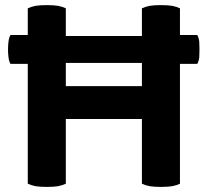

<svg xmlns="http://www.w3.org/2000/svg" viewBox="-20 -735 821 759"><path d="M21.5 -596.7Q15.6 -586.9 13.7 -571.3Q11.7 -555.7 11.7 -539.1Q11.7 -523.4 13.7 -507.8Q15.6 -492.2 21.5 -482.4Q43.9 -482.4 89.8 -482.4Q89.8 -363.3 89.8 -8.8Q101.6 -2.9 120.1 1Q138.7 3.9 165 3.9Q191.4 3.9 210 1Q228.5 -2.9 240.2 -8.8Q240.2 -94.7 240.2 -264.6Q315.4 -264.6 541 -264.6Q541 -201.2 541 -8.8Q552.7 -2.9 571.3 1Q589.8 3.9 616.2 3.9Q642.6 3.9 661.1 1Q679.7 -2.9 691.4 -8.8Q691.4 -167 691.4 -482.4Q708 -482.4 759.8 -482.4Q765.6 -492.2 767.6 -507.8Q768.6 -523.4 768.6 -539.1Q768.6 -555.7 767.6 -571.3Q765.6 -586.9 759.8 -596.7Q737.3 -596.7 691.4 -596.7Q691.4 -623 691.4 -702.1Q679.7 -708 661.1 -711.9Q642.6 -714.8 616.2 -714.8Q589.8 -714.8 571.3 -711.9Q552.7 -708 541 -702.1Q541 -666 541 -592.8Q465.8 -592.8 240.2 -592.8Q240.2 -620.1 240.2 -702.1Q228.5 -708 210 -711.9Q191.4 -714.8 165 -714.8Q138.7 -714.8 120.1 -711.9Q101.6 -708 89.8 -702.1Q89.8 -667 89.8 -596.7Q72.3 -596.7 21.5 -596.7ZM541 -394.5Q465.8 -394.5 240.2 -394.5Q240.2 -418 240.2 -486.3Q315.4 -486.3 541 -486.3Q541 -462.9 541 -394.5Z"/></svg>

Font: cl
Style: Bold
Weight: 400
Designer: Mitja Miklavcic
Version: Version 7.504; 2011; Build 1021